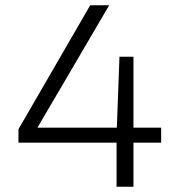

<svg xmlns="http://www.w3.org/2000/svg" viewBox="-20 -708 680 728"><path d="M422 0V-167H50V-218L322 -688H394L122 -224H423L433 -493H486V-224H591V-167H486V0Z"/></svg>

Font: Saira Light
Style: Regular
Weight: 300
Designer: Hector Gatti with collaboration of the Omnibus-Type team
Foundry: Omnibus-Type
Version: Version 1.100; ttfautohint (v1.8.3)